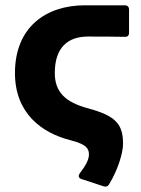

<svg xmlns="http://www.w3.org/2000/svg" viewBox="-20 -516 530 720"><path d="M285.2 155.3 368.2 182.6C377 185.5 383.8 183.6 388.7 175.8C423.8 118.2 441.4 55.7 441.4 23.4C441.4 -48.8 416 -81.1 311.5 -109.4C222.7 -132.8 185.5 -172.9 185.5 -242.2C185.5 -338.9 235.4 -378.9 309.6 -378.9C349.6 -378.9 402.3 -378.9 448.2 -377.9C458 -377 463.9 -382.8 463.9 -392.6V-480.5C463.9 -490.2 458 -496.1 448.2 -496.1H297.9C152.3 -496.1 36.1 -414.1 36.1 -242.2C36.1 -88.9 139.6 -16.6 244.1 9.8C304.7 25.4 313.5 41 313.5 63.5C313.5 82 301.8 104.5 279.3 133.8C272.5 143.6 274.4 151.4 285.2 155.3Z"/></svg>

Font: Ed Sans Neue
Style: Bold
Weight: 700
Designer: Stephen Hutchings
Version: Version 1.004;PS 001.004;hotconv 1.0.88;makeotf.lib2.5.64775